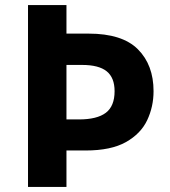

<svg xmlns="http://www.w3.org/2000/svg" viewBox="-20 -734 668 754"><path d="M583 -376Q583 -315 558 -262Q533 -209 474.5 -176Q416 -143 316 -143H241V0H90V-714H241V-602H328Q460 -602 521.5 -540.5Q583 -479 583 -376ZM241 -265H290Q361 -265 395.5 -291Q430 -317 430 -376Q430 -429 399 -454Q368 -479 302 -479H241Z"/></svg>

Font: Noto Sans IKEA
Style: Bold
Weight: 600
Designer: Monotype Design Team
Foundry: Monotype Imaging Inc.
Version: Version 2.001